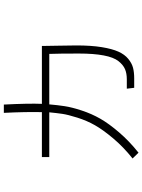

<svg xmlns="http://www.w3.org/2000/svg" viewBox="115 -878 769 1040"><g transform="rotate(-90 500.0 -358.5)"><path d="M161.1 -25.4Q223.6 -75.2 270 -130.4Q316.4 -185.5 341.3 -229.5Q366.2 -273.4 382.3 -324.7Q398.4 -376 402.8 -406.2Q407.2 -436.5 411.1 -476.6H168.9V-516.6H412.1Q414.1 -604.5 408.2 -722.7H453.1Q460 -586.9 457 -516.6H770.5Q770.5 -498 772 -426.3Q773.4 -354.5 773.4 -329.1Q773.4 -250 764.2 -192.9Q754.9 -135.7 739.7 -102.1Q724.6 -68.4 700.7 -48.8Q676.8 -29.3 652.3 -22.9Q627.9 -16.6 595.7 -16.6H543.9L539.1 -56.6H589.8Q622.1 -56.6 645 -66.4Q668 -76.2 688.5 -102.1Q709 -127.9 719.2 -181.6Q729.5 -235.4 729.5 -316.4Q729.5 -423.8 727.5 -476.6H454.1Q450.2 -430.7 444.3 -392.6Q438.5 -354.5 420.9 -300.8Q403.3 -247.1 376.5 -200.2Q349.6 -153.3 302.2 -98.1Q254.9 -43 192.4 6.8Z"/></g></svg>

Font: Gothic A1 ExtraLight
Style: Regular
Weight: 275
Designer: HanYang I&C Co.,Ltd.
Foundry: HanYang I&C Co.,Ltd.
Version: Version 2.50